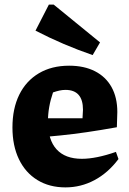

<svg xmlns="http://www.w3.org/2000/svg" viewBox="-20 -800 558 833"><path d="M264 13Q194 13 142 -19Q90 -51 62 -109.5Q34 -168 34 -247Q34 -329 63.5 -389Q93 -449 148.5 -482Q204 -515 280 -515Q345 -515 392 -491Q439 -467 464 -422Q489 -377 489 -314L487 -248Q415 -235 356 -226.5Q297 -218 243.5 -212.5Q190 -207 135 -203L136 -287H338L340 -324Q340 -367 321 -388.5Q302 -410 264 -410Q251 -410 237.5 -407Q224 -404 210 -399Q199 -367 193.5 -335.5Q188 -304 188 -273Q188 -193 225.5 -152Q263 -111 335 -111Q397 -111 483 -141L494 -110Q449 -50 390 -18.5Q331 13 264 13ZM382 -561Q318 -583 256 -609.5Q194 -636 134 -667L192 -780H213L414 -616Z"/></svg>

Font: Piazzolla Thin Black
Style: Regular
Weight: 900
Version: Version 2.005